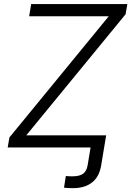

<svg xmlns="http://www.w3.org/2000/svg" viewBox="-20 -748 666 974"><path d="M304.7 204.1 314 145Q322.3 146 331.8 146.2Q341.3 146.5 347.2 146.5Q383.8 146.5 401.9 133.1Q419.9 119.6 424.8 88.9L439.5 0H508.3L493.2 91.3Q483.4 149.4 446.5 178Q409.7 206.5 350.1 206.5Q336.9 206.5 324.5 205.8Q312 205.1 304.7 204.1ZM19 0 27.8 -50.8 531.7 -665.5H127.9L138.2 -727.5H626L617.2 -675.8L113.3 -61.5H518.6L508.3 0Z"/></svg>

Font: Inter 17pt Light
Style: Italic
Weight: 300
Italic angle: -9.3988°
Version: Version 4.001;git-66647c0bb